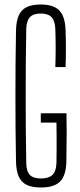

<svg xmlns="http://www.w3.org/2000/svg" viewBox="-20 -826 354 852"><path d="M162 6Q122.5 6 98.5 -5.5Q74.5 -17 63.2 -42.5Q52 -68 51 -108.5Q49.5 -183.5 49 -255.8Q48.5 -328 48.5 -399.2Q48.5 -470.5 49 -542.8Q49.5 -615 51 -690.5Q52 -732 63.2 -757.5Q74.5 -783 98.5 -794.5Q122.5 -806 161 -806Q217.5 -806 243.2 -779.5Q269 -753 271 -692Q272.5 -649.5 272.5 -610.2Q272.5 -571 271 -528.5H225.5Q227 -572 227 -613Q227 -654 225.5 -697.5Q224 -733.5 208.8 -749.8Q193.5 -766 161 -766Q128 -766 112.8 -749.8Q97.5 -733.5 96.5 -697.5Q95 -620.5 94.5 -546.5Q94 -472.5 94 -400.2Q94 -328 94.5 -254.2Q95 -180.5 96.5 -103Q97 -66.5 112.2 -50.2Q127.5 -34 162 -34Q196.5 -34 213 -50.2Q229.5 -66.5 230.5 -103Q231 -133.5 231.2 -163Q231.5 -192.5 231.2 -221.8Q231 -251 230.5 -282H161V-323.5H275Q276 -287 275.8 -235.8Q275.5 -184.5 274.5 -108.5Q273 -47.5 246.8 -20.8Q220.5 6 162 6Z"/></svg>

Font: Big Shoulders Display Thin Light
Style: Regular
Weight: 300
Version: Version 2.002